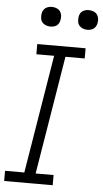

<svg xmlns="http://www.w3.org/2000/svg" viewBox="-63 -975 543 1013"><g transform="rotate(5 209.0 -468.5)"><path d="M-1 0V-54H101L204 -681H110V-735H366V-681H264L161 -54H256V0ZM366 -833Q353 -833 342 -837.5Q331 -842 323.5 -851Q316 -860 314.5 -872.5Q313 -885 315 -898Q316 -906 320.5 -914.5Q325 -923 332.5 -928Q340 -933 348.5 -935Q357 -937 366 -937Q378 -937 390 -932.5Q402 -928 409 -919Q416 -910 418 -897.5Q420 -885 417 -872Q416 -864 411 -855.5Q406 -847 399 -842Q392 -837 383 -835Q374 -833 366 -833ZM170 -833Q158 -833 146.5 -837.5Q135 -842 127.5 -851Q120 -860 118.5 -872.5Q117 -885 119 -898Q120 -906 125 -914.5Q130 -923 137.5 -928Q145 -933 153.5 -935Q162 -937 170 -937Q183 -937 194.5 -932.5Q206 -928 213 -919Q220 -910 222 -897.5Q224 -885 221 -872Q220 -864 215.5 -855.5Q211 -847 204 -842Q197 -837 188 -835Q179 -833 170 -833Z"/></g></svg>

Font: Iosevka QP Light
Style: Italic
Weight: 300
Italic angle: -9°
Designer: Belleve Invis
Foundry: Belleve Invis
Version: Version 20.0.0; ttfautohint (v1.8.4)